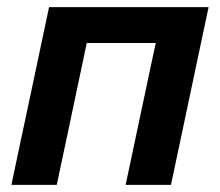

<svg xmlns="http://www.w3.org/2000/svg" viewBox="-20 -518 616 538"><path d="M12 0Q22 -48 34 -104.5Q45 -155 58 -217L68.5 -266.5Q84 -339 95 -392Q106 -444.5 117.5 -498H564.5Q553 -444.5 542 -392Q531 -339 515.5 -266.5L505 -217Q492 -155 481.2 -104.5Q470.5 -54 459 0H332Q343.5 -54 354.2 -104.5Q365 -155 378 -217L388.5 -266.5Q397 -306 403.5 -337.5Q410 -369 416.5 -397.5H223Q217 -369 210.5 -337.5Q204 -306 195.5 -267L185 -217Q172 -155 161.2 -104.5Q150.5 -54 139 0Z"/></svg>

Font: Heraclito SemiBold
Style: Italic
Weight: 600
Italic angle: -12°
Designer: Kostas Bartsokas (font) & Cristiano Sobral (main changes)
Foundry: Kostas Bartsokas (font) & Cristiano Sobral (main changes)
Version: Version 1.00;July 8, 2020;FontCreator 13.0.0.2655 64-bit